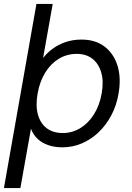

<svg xmlns="http://www.w3.org/2000/svg" viewBox="-34 -740 676 980"><path d="M-14 220 152 -720H235L186 -444Q206 -470 234.5 -491Q263 -512 300 -525Q337 -538 382 -538Q453 -538 500 -502Q547 -466 566 -404Q585 -342 571 -262Q561 -202 534.5 -152Q508 -102 470 -65.5Q432 -29 384.5 -8.5Q337 12 284 12Q244 12 211.5 0.5Q179 -11 157 -32Q135 -53 124 -83L70 220ZM287 -61Q334 -61 375 -85.5Q416 -110 445 -155.5Q474 -201 485 -263Q496 -325 482.5 -370.5Q469 -416 437 -440.5Q405 -465 358 -465Q308 -465 267 -440.5Q226 -416 197.5 -370.5Q169 -325 158 -263Q147 -201 159.5 -155.5Q172 -110 204.5 -85.5Q237 -61 287 -61Z"/></svg>

Font: DM Sans 9pt
Style: Italic
Weight: 400
Italic angle: -10°
Designer: Colophon Foundry, Jonny Pinhorn
Foundry: Colophon Foundry
Version: Version 4.004